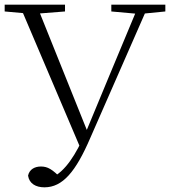

<svg xmlns="http://www.w3.org/2000/svg" viewBox="-22 -743 736 821"><path d="M98 8C103 42 131 58 168 58C246 58 302 -9 364 -153L614 -723H572L449 -428L344 -175H343C304 -84 256 -8 198 17L209 38L241 21C202 -19 182 -31 153 -31C128 -31 104 -20 98 8ZM-2 -694 109 -684H129L256 -694V-723H-2ZM454 -694 565 -684H584L685 -694V-723H454ZM324 -105 355 -173 134 -723H61Z"/></svg>

Font: Source Han Serif CN VF
Style: Regular
Weight: 250
Designer: Ryoko NISHIZUKA 西塚涼子 (kana & ideographs); Frank Grießhammer (Latin, Greek & Cyrillic); Wenlong ZHANG 张文龙 (bopomofo); San
Foundry: Adobe
Version: Version 2.002;hotconv 1.1.0;makeotfexe 2.6.0